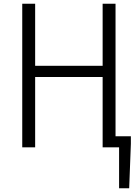

<svg xmlns="http://www.w3.org/2000/svg" viewBox="-20 -788 740 1027"><path d="M598 -59V-768H529V-436H168V-768H99V0H168V-376H529V0H569H617V219H671L680 -19V-59Z"/></svg>

Font: Kawkab Mono Light
Style: Regular
Weight: 300
Monospace: yes
Designer: Abdullah Arif
Foundry: Abdullah Arif
Version: Version 1.000;PS 000.500;hotconv 1.0.88;makeotf.lib2.5.64775